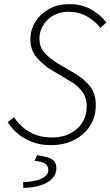

<svg xmlns="http://www.w3.org/2000/svg" viewBox="-20 -691 535 930"><path d="M227 12Q159 12 105.5 -17Q52 -46 17 -99L48 -123Q80 -76 125.5 -50.5Q171 -25 233 -25Q280 -25 318 -43.5Q356 -62 378 -96Q400 -130 400 -176Q400 -219 377 -249Q354 -279 315 -301L231 -351Q190 -375 158.5 -411.5Q127 -448 127 -501Q127 -546 151 -585Q175 -624 217.5 -647.5Q260 -671 316 -671Q376 -671 422 -645Q468 -619 495 -582L466 -556Q441 -589 401.5 -611.5Q362 -634 311 -634Q268 -634 236.5 -615Q205 -596 188 -566.5Q171 -537 171 -506Q171 -461 197 -433.5Q223 -406 258 -385L341 -336Q388 -309 416 -273Q444 -237 444 -182Q444 -124 415.5 -80.5Q387 -37 338 -12.5Q289 12 227 12ZM93 219 92 191Q153 189 183.5 173Q214 157 214 133Q214 111 197.5 101Q181 91 147 88L160 61Q198 66 218 74Q238 82 245.5 94Q253 106 253 124Q253 153 233 174Q213 195 177 206.5Q141 218 93 219Z"/></svg>

Font: Source Sans 3 ExtraLight Light
Style: Italic
Weight: 300
Italic angle: -11°
Version: Version 3.052;hotconv 1.1.0;makeotfexe 2.6.0